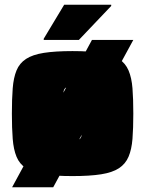

<svg xmlns="http://www.w3.org/2000/svg" viewBox="-20 -733 611 808"><path d="M31 55 367 -565H541L204 55ZM285 8Q212 8 164.5 0.5Q117 -7 89.5 -25Q62 -43 49.5 -73.5Q37 -104 33.5 -148.5Q30 -193 30 -255Q30 -317 33.5 -361.5Q37 -406 49.5 -436.5Q62 -467 89.5 -485Q117 -503 164.5 -510.5Q212 -518 285 -518Q358 -518 405.5 -510.5Q453 -503 480.5 -485Q508 -467 521 -436.5Q534 -406 537.5 -361.5Q541 -317 541 -255Q541 -193 537.5 -148.5Q534 -104 521 -73.5Q508 -43 480.5 -25Q453 -7 405.5 0.5Q358 8 285 8ZM285 -142Q301 -142 309.5 -144.5Q318 -147 322 -158Q326 -169 327 -192Q328 -215 328 -255Q328 -296 327 -318.5Q326 -341 322 -352Q318 -363 309.5 -365.5Q301 -368 285 -368Q269 -368 260.5 -365.5Q252 -363 248.5 -352Q245 -341 244 -318.5Q243 -296 243 -255Q243 -215 244 -192Q245 -169 248.5 -158Q252 -147 260.5 -144.5Q269 -142 285 -142ZM164 -565V-570L250 -713H448V-708L312 -565Z"/></svg>

Font: Saira Thin Black
Style: Regular
Weight: 900
Version: Version 1.101